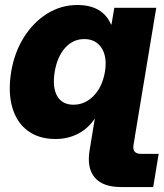

<svg xmlns="http://www.w3.org/2000/svg" viewBox="-20 -547 657 771"><path d="M465.8 204.1Q393.1 204.1 360.6 166Q328.1 127.9 339.8 56.6L360.8 -71.3Q334 -30.8 293.2 -9.8Q252.4 11.2 203.1 11.2Q135.7 11.2 91.1 -22.2Q46.4 -55.7 29.1 -116.5Q11.7 -177.2 24.9 -258.8Q38.1 -337.4 76.4 -397.9Q114.7 -458.5 170.2 -492.7Q225.6 -526.9 290.5 -526.9Q392.1 -526.9 425.8 -448.7H427.7L439 -515.6H607.4L522 -1V0L516.1 35.2Q510.3 70.8 546.4 70.8H617.2L595.2 204.1ZM274.9 -126.5Q321.3 -126.5 356.2 -162.4Q391.1 -198.2 401.4 -258.8Q411.1 -318.4 387.9 -354.2Q364.7 -390.1 318.4 -390.1Q273.4 -390.1 241.7 -355Q210 -319.8 199.7 -258.8Q189.5 -196.8 209.5 -161.6Q229.5 -126.5 274.9 -126.5Z"/></svg>

Font: Inter Display Extra Bold
Style: Italic
Weight: 800
Italic angle: -9.39999°
Designer: Rasmus Andersson
Foundry: rsms
Version: Version 4.000;git-4fc901f